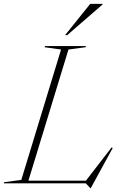

<svg xmlns="http://www.w3.org/2000/svg" viewBox="-63 -955 640 1000"><path d="M293.5 -697 85 -14H384.5L518.5 -187.5L524 -184L410 24.5H407L384 0H-43L-41.5 -6L48 -18L255 -697L169.5 -709L171.5 -715H384.5L382.5 -709ZM276 -772 407 -935H471.5V-932L287 -772Z"/></svg>

Font: Newsreader Display ExtraLight
Style: Italic
Weight: 275
Italic angle: -17°
Designer: Hugues Gentile
Foundry: Production Type
Version: Version 1.002